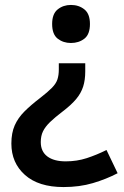

<svg xmlns="http://www.w3.org/2000/svg" viewBox="-20 -565 501 777"><path d="M325 -276Q325 -241 316.5 -214.5Q308 -188 288.5 -164.5Q269 -141 235 -115Q202 -90 182.5 -71Q163 -52 154 -33.5Q145 -15 145 10Q145 48 171.5 68Q198 88 246 88Q291 88 331 75Q371 62 411 42L456 136Q410 160 356 176Q302 192 237 192Q136 192 81 143Q26 94 26 16Q26 -27 39.5 -57.5Q53 -88 79 -114Q105 -140 143 -169Q174 -193 190.5 -210Q207 -227 212.5 -244Q218 -261 218 -284V-309H325ZM344 -468Q344 -426 321.5 -408.5Q299 -391 267 -391Q236 -391 213.5 -408.5Q191 -426 191 -468Q191 -509 213.5 -527Q236 -545 267 -545Q299 -545 321.5 -527Q344 -509 344 -468Z"/></svg>

Font: Noto Sans Hanifi Rohingya SemiBold
Style: Regular
Weight: 600
Version: Version 2.101